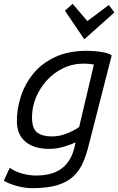

<svg xmlns="http://www.w3.org/2000/svg" viewBox="-31 -794 617 1002"><path d="M136 188Q99 188 57 176.5Q15 165 -11 149L20 81Q42 99 80 110.5Q118 122 158 122Q245 122 294.5 82.5Q344 43 360 -35L363 -51Q344 -41 304.5 -29Q265 -17 225 -17Q147 -17 102 -54.5Q57 -92 57 -162Q57 -226 78 -291Q99 -356 143 -410Q187 -464 257 -496.5Q327 -529 425 -529Q440 -529 464.5 -527Q489 -525 513.5 -520Q538 -515 552 -505L433 -40Q421 11 403 52.5Q385 94 354 124.5Q323 155 270.5 171.5Q218 188 136 188ZM239 -82Q271 -82 299.5 -91Q328 -100 349.5 -111.5Q371 -123 382 -131L459 -457Q451 -459 434.5 -460.5Q418 -462 407 -462Q348 -462 298.5 -438Q249 -414 212.5 -373.5Q176 -333 156 -283.5Q136 -234 136 -182Q136 -123 163 -102.5Q190 -82 239 -82ZM409 -589 308 -738 348 -774 425 -684 537 -768 566 -729Z"/></svg>

Font: Ubuntu Sans Mono
Style: Italic
Weight: 400
Italic angle: -13.5°
Monospace: yes
Designer: Dalton Maag Ltd
Foundry: Dalton Maag Ltd
Version: Version 1.006